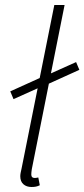

<svg xmlns="http://www.w3.org/2000/svg" viewBox="-20 -739 337 767"><path d="M34 -343 21 -374 149 -432 177 -443 284 -491 297 -460 169 -402 141 -391ZM106 8Q86 8 73.5 -3Q61 -14 61 -35Q61 -41 62.5 -49Q64 -57 66 -65L197 -719H238L107 -63Q106 -56 105.5 -51Q105 -46 105 -42Q105 -28 119 -28Q122 -28 124.5 -28.5Q127 -29 133 -30L139 1Q131 5 123.5 6.5Q116 8 106 8Z"/></svg>

Font: Source Sans 3 Light
Style: Italic
Weight: 300
Italic angle: -11°
Designer: Paul D. Hunt
Foundry: Adobe
Version: Version 3.046;hotconv 1.0.118;makeotfexe 2.5.65603